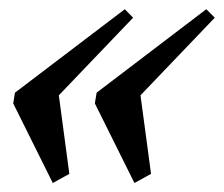

<svg xmlns="http://www.w3.org/2000/svg" viewBox="-20 -418 489 419"><path d="M273.4 -18.6 187 -192.4 190.9 -215.8 430.2 -397.9 448.7 -379.4 286.6 -210 309.6 -38.6ZM95.2 -18.6 8.8 -192.4 12.7 -215.8 252.4 -397.9 270.5 -379.4 108.4 -210 131.3 -38.6Z"/></svg>

Font: Elstob SemiBold
Style: Italic
Weight: 600
Italic angle: -20°
Designer: Peter S. Baker
Version: Version 1.015